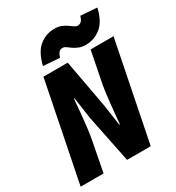

<svg xmlns="http://www.w3.org/2000/svg" viewBox="-201 -976 1002 1096"><g transform="rotate(-30 300.0 -428.0)"><path d="M6 0 136 -650H296L353 -340L374 -196H378Q380 -222 383.5 -256.5Q387 -291 390.5 -326Q394 -361 398 -390.5Q402 -420 405 -438L447 -650H598L468 0H312L249 -310L228 -454H224Q221 -418 217 -371Q213 -324 207.5 -279Q202 -234 196 -202L157 0ZM438 -686Q412 -686 392.5 -694Q373 -702 359 -712Q345 -722 334 -730Q323 -738 312 -738Q300 -738 290 -730Q280 -722 272 -696L164 -704Q184 -787 227.5 -821.5Q271 -856 326 -856Q352 -856 371.5 -848Q391 -840 405 -830Q419 -820 430.5 -812Q442 -804 452 -804Q464 -804 474.5 -812.5Q485 -821 492 -846L600 -838Q581 -756 537 -721Q493 -686 438 -686Z"/></g></svg>

Font: Source Code Pro ExtraLight Black
Style: Italic
Weight: 900
Italic angle: -11°
Monospace: yes
Version: Version 1.016;hotconv 1.0.116;makeotfexe 2.5.65601